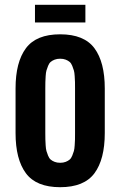

<svg xmlns="http://www.w3.org/2000/svg" viewBox="-20 -778 506 807"><path d="M127 -757.8H338.9V-683.6H127ZM45.4 -218.8V-406.2Q45.4 -516.6 88.9 -575.2Q132.3 -633.8 232.9 -633.8Q333.5 -633.8 377 -575.2Q420.4 -516.6 420.4 -406.2V-218.8Q420.4 -108.4 377 -49.8Q333.5 8.8 232.9 8.8Q132.3 8.8 88.9 -49.8Q45.4 -108.4 45.4 -218.8ZM170.4 -406.2V-218.8Q170.4 -200.7 170.7 -191.7Q170.9 -182.6 171.9 -167Q172.9 -151.4 175.3 -143.1Q177.7 -134.8 182.1 -123.8Q186.5 -112.8 193.1 -107.2Q199.7 -101.6 209.7 -97.7Q219.7 -93.8 232.9 -93.8Q246.1 -93.8 256.1 -97.7Q266.1 -101.6 272.7 -107.2Q279.3 -112.8 283.7 -123.8Q288.1 -134.8 290.5 -143.1Q293 -151.4 293.9 -167Q294.9 -182.6 295.2 -191.7Q295.4 -200.7 295.4 -218.8V-406.2Q295.4 -424.3 295.2 -433.3Q294.9 -442.4 293.9 -458Q293 -473.6 290.5 -481.9Q288.1 -490.2 283.7 -501.2Q279.3 -512.2 272.7 -517.8Q266.1 -523.4 256.1 -527.3Q246.1 -531.2 232.9 -531.2Q219.7 -531.2 209.7 -527.3Q199.7 -523.4 193.1 -517.8Q186.5 -512.2 182.1 -501.2Q177.7 -490.2 175.3 -481.9Q172.9 -473.6 171.9 -458Q170.9 -442.4 170.7 -433.3Q170.4 -424.3 170.4 -406.2Z"/></svg>

Font: OswaldRegular
Style: Regular
Weight: 400
Designer: vernon adams
Foundry: vernon adams
Version: Version 1.000